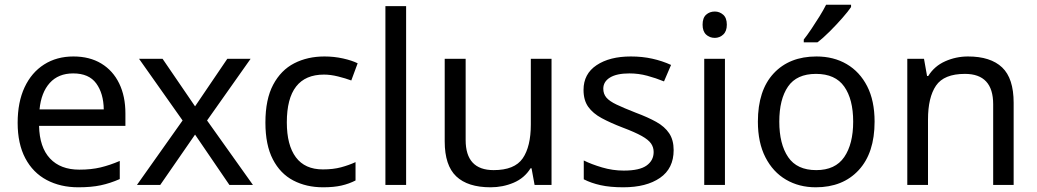

<svg xmlns="http://www.w3.org/2000/svg" viewBox="-20 -786 4409 816"><path d="M292 -546Q361 -546 410.5 -516Q460 -486 486.5 -431.5Q513 -377 513 -304V-251H146Q148 -160 192.5 -112.5Q237 -65 317 -65Q368 -65 407.5 -74.5Q447 -84 489 -102V-25Q448 -7 408 1.5Q368 10 313 10Q237 10 178.5 -21Q120 -52 87.5 -113.5Q55 -175 55 -264Q55 -352 84.5 -415Q114 -478 167.5 -512Q221 -546 292 -546ZM291 -474Q228 -474 191.5 -433.5Q155 -393 148 -321H421Q420 -389 389 -431.5Q358 -474 291 -474Z M756 -274 571 -536H671L809 -334L946 -536H1045L860 -274L1055 0H955L809 -214L661 0H562Z M1353 10Q1282 10 1226.5 -19Q1171 -48 1139.5 -109Q1108 -170 1108 -265Q1108 -364 1141 -426Q1174 -488 1230.5 -517Q1287 -546 1359 -546Q1400 -546 1438 -537.5Q1476 -529 1500 -517L1473 -444Q1449 -453 1417 -461Q1385 -469 1357 -469Q1199 -469 1199 -266Q1199 -169 1237.5 -117.5Q1276 -66 1352 -66Q1396 -66 1429.5 -75Q1463 -84 1491 -97V-19Q1464 -5 1431.5 2.5Q1399 10 1353 10Z M1706 0H1618V-760H1706Z M2324 -536V0H2252L2239 -71H2235Q2209 -29 2163 -9.5Q2117 10 2065 10Q1968 10 1919 -36.5Q1870 -83 1870 -185V-536H1959V-191Q1959 -63 2078 -63Q2167 -63 2201.5 -113Q2236 -163 2236 -257V-536Z M2843 -148Q2843 -70 2785 -30Q2727 10 2629 10Q2573 10 2532.5 1Q2492 -8 2461 -24V-104Q2493 -88 2538.5 -74.5Q2584 -61 2631 -61Q2698 -61 2728 -82.5Q2758 -104 2758 -140Q2758 -160 2747 -176Q2736 -192 2707.5 -208Q2679 -224 2626 -244Q2574 -264 2537 -284Q2500 -304 2480 -332Q2460 -360 2460 -404Q2460 -472 2515.5 -509Q2571 -546 2661 -546Q2710 -546 2752.5 -536.5Q2795 -527 2832 -510L2802 -440Q2768 -454 2731 -464Q2694 -474 2655 -474Q2601 -474 2572.5 -456.5Q2544 -439 2544 -409Q2544 -387 2557 -371.5Q2570 -356 2600.5 -341.5Q2631 -327 2682 -307Q2733 -288 2769 -268Q2805 -248 2824 -219.5Q2843 -191 2843 -148Z M3018 -737Q3038 -737 3053.5 -723.5Q3069 -710 3069 -681Q3069 -653 3053.5 -639Q3038 -625 3018 -625Q2996 -625 2981 -639Q2966 -653 2966 -681Q2966 -710 2981 -723.5Q2996 -737 3018 -737ZM3061 -536V0H2973V-536Z M3697 -269Q3697 -136 3629.5 -63Q3562 10 3447 10Q3376 10 3320.5 -22.5Q3265 -55 3233 -117.5Q3201 -180 3201 -269Q3201 -402 3268 -474Q3335 -546 3450 -546Q3523 -546 3578.5 -513.5Q3634 -481 3665.5 -419.5Q3697 -358 3697 -269ZM3292 -269Q3292 -174 3329.5 -118.5Q3367 -63 3449 -63Q3530 -63 3568 -118.5Q3606 -174 3606 -269Q3606 -364 3568 -418Q3530 -472 3448 -472Q3366 -472 3329 -418Q3292 -364 3292 -269ZM3597 -756Q3585 -738 3560 -709.5Q3535 -681 3506.5 -652.5Q3478 -624 3454 -606H3396V-618Q3411 -637 3428.5 -663Q3446 -689 3463 -716.5Q3480 -744 3491 -766H3597Z M4094 -546Q4190 -546 4239 -499.5Q4288 -453 4288 -349V0H4201V-343Q4201 -472 4081 -472Q3992 -472 3958 -422Q3924 -372 3924 -278V0H3836V-536H3907L3920 -463H3925Q3951 -505 3997 -525.5Q4043 -546 4094 -546Z"/></svg>

Font: Noto Sans Sogdian
Style: Regular
Weight: 400
Designer: Monotype Design Team
Foundry: Monotype Imaging Inc.
Version: Version 2.002; ttfautohint (v1.8.4.7-5d5b)